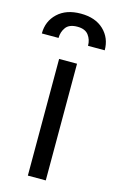

<svg xmlns="http://www.w3.org/2000/svg" viewBox="-147 -817 532 867"><g transform="rotate(15 119.0 -384.0)"><path d="M76.7 0V-545.5H160.5V0ZM-28.4 -636.4Q-28.4 -693.9 11.4 -731.2Q51.1 -768.5 119.3 -768.5Q187.5 -768.5 226.6 -731.2Q265.6 -693.9 265.6 -636.4H187.5Q187.5 -665.1 171.5 -686.3Q155.5 -707.4 119.3 -707.4Q81 -707.4 65.3 -685.7Q49.7 -664.1 49.7 -636.4Z"/></g></svg>

Font: InterMG
Style: Regular
Weight: 400
Designer: Rasmus Andersson
Foundry: rsms
Version: Version 3.019;December 26, 2023;FontCreator 15.0.0.2955 64-b